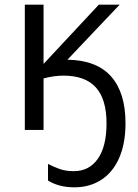

<svg xmlns="http://www.w3.org/2000/svg" viewBox="-20 -555 589 820"><path d="M166 0H86V-535H166V-282L402 -535H491L268 -300Q393 -298 454.5 -228.5Q516 -159 516 -29Q516 58 489 119.5Q462 181 412.5 213Q363 245 298 245Q231 245 185 216V145Q208 157 234 166.5Q260 176 295 176Q361 176 398 123Q435 70 435 -28Q435 -131 389.5 -181.5Q344 -232 251 -232Q211 -232 166 -220Z"/></svg>

Font: Stephens Clock
Style: Regular
Weight: 400
Designer: Peter Wiegel (catfonts.de) with slight modifications by DT1.org
Version: Version 0.9.1